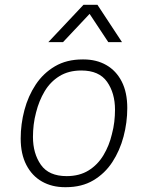

<svg xmlns="http://www.w3.org/2000/svg" viewBox="-20 -768 615 798"><path d="M250 10Q196 10 154.5 -13.5Q113 -37 89.5 -82.5Q66 -128 66 -192Q66 -252 81.5 -310.5Q97 -369 128.5 -416.5Q160 -464 208.5 -492.5Q257 -521 323 -521H327Q381 -521 422 -497.5Q463 -474 486 -429Q509 -384 509 -319Q509 -259 493.5 -200.5Q478 -142 447 -94.5Q416 -47 368 -18.5Q320 10 254 10ZM257 -36Q310 -36 348 -59.5Q386 -83 410 -123Q434 -163 445 -210Q452 -236 455 -261.5Q458 -287 458 -312Q458 -381 425 -428Q392 -475 318 -475Q265 -475 227 -451.5Q189 -428 165.5 -388.5Q142 -349 130 -301Q123 -275 120 -249.5Q117 -224 117 -199Q117 -130 150 -83Q183 -36 257 -36ZM181 -593 327 -748H385L487 -593H430L340 -729H370L242 -593Z"/></svg>

Font: Chivo Medium Thin
Style: Italic
Weight: 250
Italic angle: -8.05°
Version: Version 2.002